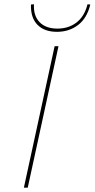

<svg xmlns="http://www.w3.org/2000/svg" viewBox="-20 -873 440 893"><path d="M234 -658H252L109 0H91ZM400 -852 387 -853Q373 -797 336 -768.5Q299 -740 247 -740Q193 -740 164 -770Q135 -800 138 -853L124 -852Q122 -791 154 -758Q186 -725 245 -725Q302 -725 343.5 -757Q385 -789 400 -852Z"/></svg>

Font: Ysabeau Thin
Style: Italic
Weight: 200
Italic angle: -12°
Designer: Christian Thalmann (Catharsis Fonts)
Version: Version 0.003